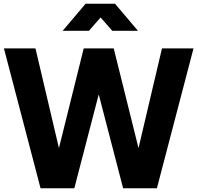

<svg xmlns="http://www.w3.org/2000/svg" viewBox="-20 -1003 1052 1023"><path d="M1 -745H169L294 -214L426 -745H586L718 -214L843 -745H1011L816 0H636L506 -500L376 0H196ZM436 -983H593L715 -839H578L516 -910L454 -839H314Z"/></svg>

Font: BLUETTI 2.0
Style: Bold
Weight: 700
Designer: Stijn de Vries
Foundry: tokotype
Version: Version 2.005;October 31, 2023;FontCreator 14.0.0.2814 64-bi